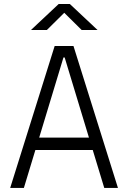

<svg xmlns="http://www.w3.org/2000/svg" viewBox="-20 -918 626 938"><path d="M29.8 0H96.7L152.8 -185.1H433.1L489.3 0H556.2L338.9 -693.4H247.1ZM171.4 -245.6 290 -637.2H295.9L414.6 -245.6ZM131.3 -771.5H209L293.9 -855.5L378.9 -771.5H456.5L321.3 -898.4H266.6Z"/></svg>

Font: Cascadia Mono NF Light
Style: Regular
Weight: 300
Monospace: yes
Designer: Aaron Bell
Foundry: Saja Typeworks
Version: Version 2404.023